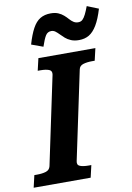

<svg xmlns="http://www.w3.org/2000/svg" viewBox="-130 -1012 737 1075"><g transform="rotate(-10 239.0 -475.0)"><path d="M80 -103 186 -605Q190 -627 172 -634Q154 -641 124 -641H108L124 -710H448L432 -641H417Q388 -641 366.5 -634.5Q345 -628 341 -607L235 -105Q230 -83 248 -76Q266 -69 296 -69H312L296 0H-28L-12 -69H3Q33 -69 54 -75.5Q75 -82 80 -103ZM366 -770Q340 -770 321 -778Q302 -786 289 -797.5Q276 -809 265.5 -820Q255 -831 244.5 -839Q234 -847 221 -847Q200 -847 188.5 -828.5Q177 -810 163 -768L97 -792Q113 -847 131.5 -881Q150 -915 175 -930Q200 -945 235 -945Q260 -945 277.5 -937.5Q295 -930 308 -918.5Q321 -907 331 -895.5Q341 -884 352.5 -876.5Q364 -869 379 -869Q394 -869 403.5 -878Q413 -887 422 -905Q431 -923 441 -950L506 -924Q489 -867 468.5 -833Q448 -799 423.5 -784.5Q399 -770 366 -770Z"/></g></svg>

Font: Roboto Serif 20pt SemiBold
Style: Italic
Weight: 600
Italic angle: -10°
Version: Version 1.007